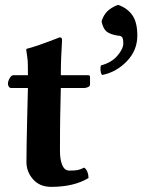

<svg xmlns="http://www.w3.org/2000/svg" viewBox="-20 -725 560 755"><path d="M379.9 -638.2C384.1 -620.3 390.6 -607.8 399.4 -600.8C408.2 -593.8 422.4 -588.5 441.9 -585C450.4 -585 456.3 -583.1 459.7 -579.3C463.1 -575.6 464.8 -567.2 464.8 -554.2C464.8 -539.9 457 -523.7 441.4 -505.6C425.8 -487.5 404.3 -474.9 377 -467.8C375 -461.6 374.5 -454.5 375.5 -446.5C376.5 -438.6 378.6 -433.1 381.8 -430.2C418.6 -437.3 450.8 -455.2 478.5 -483.9C506.2 -512.5 520 -546.2 520 -585C520 -619.8 513.6 -646.4 500.7 -664.8C487.9 -683.2 469.9 -696.6 446.8 -705.1H441.9C424.6 -698.2 411.2 -689.9 401.6 -680.2C392 -670.4 384.8 -658 379.9 -643.1ZM23.9 -378.9H89.8L86.9 -261.2C85 -181.2 84 -123.4 84 -87.9C84 -62.2 92.7 -39.5 110.1 -19.8C127.5 -0.1 151.2 9.8 181.2 9.8C240.7 9.8 289.7 -1.8 328.1 -24.9C328.1 -33.4 326.6 -41.5 323.5 -49.3C320.4 -57.1 316.2 -62.7 311 -65.9C300.6 -60.7 291.9 -57.5 284.9 -56.2C277.9 -54.9 267.3 -54.2 252.9 -54.2C240.2 -54.2 230.9 -61.4 224.9 -75.7C218.8 -90 215.8 -108.4 215.8 -130.9C215.8 -184.9 216.1 -231.9 216.8 -272L219.2 -378.9H310.1C315.6 -378.9 321 -380.1 326.2 -382.6C331.4 -385 334 -388.2 334 -392.1V-422.9C334 -427.1 331.4 -429.2 326.2 -429.2H219.2C219.2 -473.1 220.9 -519.4 224.1 -567.9C224.1 -574.7 221 -578.1 214.8 -578.1C151.4 -553.4 108.1 -538.4 85 -533.2L83 -529.8C86.3 -509 88.2 -494.2 88.9 -485.6C89.5 -477 89.8 -458.2 89.8 -429.2H32.2C27.3 -429.2 22.6 -425.3 18.1 -417.5C13.5 -409.7 11.2 -402.2 11.2 -395C11.2 -391.1 12.5 -387.5 14.9 -384C17.3 -380.6 20.3 -378.9 23.9 -378.9Z"/></svg>

Font: Linux Biolinum G
Style: Bold
Weight: 700
Designer: Philipp H. Poll
Foundry: Philipp H. Poll
Version: Version 1.1.0